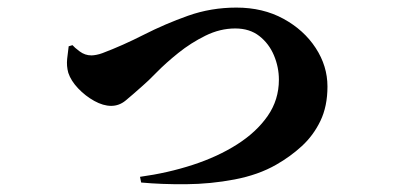

<svg xmlns="http://www.w3.org/2000/svg" viewBox="-20 -495 1040 506"><path d="M171 -376Q176 -370 190 -359.5Q204 -349 221 -349Q226 -349 234 -350.5Q242 -352 250 -355Q303 -375 359 -403.5Q415 -432 475.5 -453.5Q536 -475 603 -475Q673 -475 727 -445.5Q781 -416 812 -368.5Q843 -321 843 -267Q843 -215 824.5 -176.5Q806 -138 775.5 -110Q745 -82 708 -61Q661 -34 598 -22Q535 -10 470 -9.5Q405 -9 352 -14L349 -29Q422 -39 488 -60.5Q554 -82 605 -114.5Q656 -147 685.5 -189.5Q715 -232 715 -285Q715 -318 702 -349Q689 -380 663.5 -400Q638 -420 600 -420Q560 -420 521.5 -401Q483 -382 450 -355.5Q417 -329 393 -304.5Q369 -280 356 -269Q328 -244 311 -230Q294 -216 273 -216Q252 -216 228.5 -229Q205 -242 186 -262Q167 -282 160 -303Q155 -321 157 -340Q159 -359 161 -373Z"/></svg>

Font: Early Summer Mincho Heavy
Style: Regular
Weight: 900
Designer: GuiWonder
Version: Version 1.002